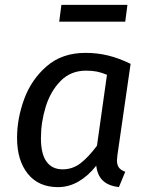

<svg xmlns="http://www.w3.org/2000/svg" viewBox="-20 -756 609 788"><path d="M516 -494 462 -120Q460 -104 460 -98Q460 -80 467.5 -69Q475 -58 494 -51L468 12Q426 7 403 -14Q380 -35 375 -76Q343 -35 303 -11.5Q263 12 218 12Q138 12 94 -43Q50 -98 50 -190Q50 -270 79.5 -350Q109 -430 172 -484.5Q235 -539 331 -539Q380 -539 424.5 -528Q469 -517 516 -494ZM148 -189Q148 -124 171 -92.5Q194 -61 237 -61Q278 -61 310.5 -86Q343 -111 378 -158L419 -449Q398 -458 378.5 -462Q359 -466 333 -466Q270 -466 228.5 -423.5Q187 -381 167.5 -317.5Q148 -254 148 -189ZM223 -667 232 -736H503L494 -667Z"/></svg>

Font: FiraGO
Style: Italic
Weight: 400
Italic angle: -8°
Designer: bBox Type GmbH
Foundry: bBox Type GmbH
Version: Version 1.001